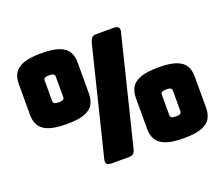

<svg xmlns="http://www.w3.org/2000/svg" viewBox="-120 -905 1270 1091"><g transform="rotate(-20 515.5 -359.5)"><path d="M996 -113Q996 -78 981.5 -51Q967 -24 929 -9Q891 6 819 6Q748 6 709 -9Q670 -24 655 -51Q640 -78 640 -113V-303Q640 -339 655 -365.5Q670 -392 709 -407Q748 -422 819 -422Q891 -422 929 -407Q967 -392 981.5 -365.5Q996 -339 996 -303ZM398 -416Q398 -381 383.5 -354Q369 -327 331 -312Q293 -297 221 -297Q150 -297 111 -312Q72 -327 57 -354Q42 -381 42 -416V-606Q42 -642 57 -668.5Q72 -695 111 -710Q150 -725 221 -725Q293 -725 331 -710Q369 -695 383.5 -668.5Q398 -642 398 -606ZM352 -36 512 -684Q517 -702 525.5 -711Q534 -720 553 -720H658Q698 -720 689 -684L529 -36Q525 -18 516 -9Q507 0 488 0H383Q343 0 352 -36ZM187 -447Q187 -440 193 -434.5Q199 -429 221 -429Q242 -429 248 -434.5Q254 -440 254 -447V-575Q254 -581 248 -586.5Q242 -592 221 -592Q199 -592 193 -586.5Q187 -581 187 -575ZM785 -144Q785 -137 791 -131.5Q797 -126 819 -126Q840 -126 846 -131.5Q852 -137 852 -144V-272Q852 -278 846 -283.5Q840 -289 819 -289Q797 -289 791 -283.5Q785 -278 785 -272Z"/></g></svg>

Font: Bungee Spice
Style: Regular
Weight: 400
Designer: David Jonathan Ross
Foundry: David Jonathan Ross
Version: Version 2.000